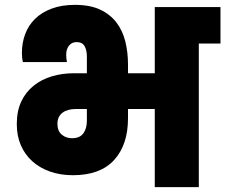

<svg xmlns="http://www.w3.org/2000/svg" viewBox="-20 -769 926 789"><path d="M276 -201Q308 -201 322.5 -221Q337 -241 337 -273V-321H290Q257 -321 236.5 -305.5Q216 -290 216 -260Q216 -231 233.5 -216Q251 -201 276 -201ZM280 -49Q228 -49 185.5 -64Q143 -79 112.5 -106.5Q82 -134 65.5 -172.5Q49 -211 49 -259Q49 -313 67.5 -352Q86 -391 118.5 -417Q151 -443 193.5 -455.5Q236 -468 284 -468H337V-537Q337 -563 327.5 -579.5Q318 -596 295 -596Q275 -596 263.5 -581.5Q252 -567 252 -544Q252 -530 255 -514H74Q72 -522 71 -532Q70 -542 70 -551Q70 -593 83.5 -629Q97 -665 124 -691.5Q151 -718 192 -733.5Q233 -749 288 -749Q350 -749 391.5 -729.5Q433 -710 458.5 -676.5Q484 -643 495 -598.5Q506 -554 506 -504V-468H616V-740H886V-590H797V0H616V-321H506V-283Q506 -174 449 -111.5Q392 -49 280 -49Z"/></svg>

Font: SVN-Poppins ExtraBold
Style: Regular
Weight: 800
Designer: Ninad Kale (Devanagari), Jonny Pinhorn (Latin)
Foundry: Indian Type Foundry
Version: Version 3.002 2017; ttfautohint (v1.8.3)